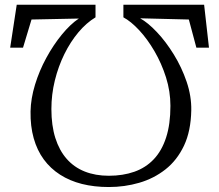

<svg xmlns="http://www.w3.org/2000/svg" viewBox="-20 -772 904 792"><path d="M822 -752.5 842 -575.5H790L759 -691.5L558 -696.5Q590.5 -678.5 627.5 -639.2Q664.5 -600 697 -547.2Q729.5 -494.5 749.8 -435Q770 -375.5 769 -317.5Q767.5 -231.5 739 -171.2Q710.5 -111 662.5 -73.2Q614.5 -35.5 554.2 -18Q494 -0.5 429 -0.5Q368.5 -0.5 318 -13.2Q267.5 -26 227.8 -51.5Q188 -77 160.5 -114.5Q133 -152 119 -201.8Q105 -251.5 106 -312.5Q107 -365.5 124.5 -422.8Q142 -480 171 -533.2Q200 -586.5 235 -629.2Q270 -672 305 -695.5L110 -691.5L75 -575.5H22L49 -752.5H374V-700.5Q336.5 -678 303.5 -638.8Q270.5 -599.5 245.5 -548.8Q220.5 -498 206.2 -440Q192 -382 192 -322.5Q192 -254.5 208.2 -203Q224.5 -151.5 255 -116.8Q285.5 -82 329.5 -64.5Q373.5 -47 429 -47Q487 -47 534 -63.5Q581 -80 614.2 -115Q647.5 -150 665.2 -204.8Q683 -259.5 683 -335.5Q683 -395 664.8 -452.8Q646.5 -510.5 617.2 -560.8Q588 -611 554 -647.5Q520 -684 489 -700.5V-752.5Z"/></svg>

Font: Merriweather Light 18pt Light
Style: Regular
Weight: 300
Version: Version 2.100